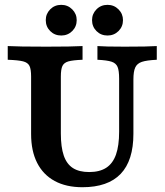

<svg xmlns="http://www.w3.org/2000/svg" viewBox="-20 -761 679 792"><path d="M108.3 -208.1V-445.2Q108.3 -475.4 101.6 -489.1Q94.8 -502.9 75.3 -507.9Q55.8 -512.9 11.9 -514.5V-571Q54.9 -568.5 171 -568.5Q276.9 -568.5 320.5 -571V-514.5Q280.2 -512.9 262 -507.7Q243.9 -502.4 237.4 -488.7Q231 -475 231 -445.2V-210.4Q231 -154.1 243.1 -119.1Q255.2 -84.1 280.9 -67.7Q306.6 -51.3 347.7 -51.3Q390.8 -51.3 418.1 -68.9Q445.3 -86.5 458.4 -123.3Q471.4 -160 471.4 -218V-436.5Q471.4 -469.8 465 -485Q458.5 -500.3 440.4 -506.4Q422.2 -512.5 381.9 -514.5V-571Q411.6 -568.5 494.3 -568.5Q591.3 -568.5 626.7 -571V-514.5Q584.8 -512.5 565.1 -505.8Q545.4 -499.1 537.9 -482.7Q530.3 -466.3 530.3 -432.8V-209.3Q530.3 -98.7 477.7 -43.7Q425 11.3 320 11.3Q253 11.3 205.5 -14.4Q158.1 -40.2 133.2 -89.2Q108.3 -138.3 108.3 -208.1ZM359.7 -678Q359.7 -703.9 378 -722.5Q396.3 -741 423.5 -741Q450.2 -741 468.8 -722.5Q487.3 -703.9 487.3 -678Q487.3 -651.2 468.8 -632.8Q450.2 -614.5 423.5 -614.5Q396.3 -614.5 378 -632.8Q359.7 -651.2 359.7 -678ZM168.8 -678Q168.8 -703.9 187.1 -722.5Q205.5 -741 232.6 -741Q259.3 -741 277.9 -722.5Q296.4 -703.9 296.4 -678Q296.4 -651.2 277.9 -632.8Q259.3 -614.5 232.6 -614.5Q205.5 -614.5 187.1 -632.8Q168.8 -651.2 168.8 -678Z"/></svg>

Font: Playfair Micro SmCond SmLight
Style: Regular
Weight: 360
Width: 4
Designer: Claus Eggers Sørensen
Foundry: Claus Eggers Sørensen
Version: Version 2.100;Glyphs 3.2 (3219)